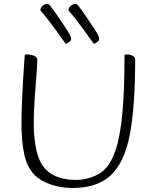

<svg xmlns="http://www.w3.org/2000/svg" viewBox="-20 -923 748 956"><path d="M340 13Q285 13 234 -4Q183 -21 151 -53Q114 -91 100.5 -156Q87 -221 87 -298Q87 -357 89.5 -417Q92 -477 95 -527Q98 -577 100.5 -609Q103 -641 103 -645Q103 -649 104.5 -650.5Q106 -652 113 -652Q122 -652 131 -650.5Q140 -649 148 -646Q156 -643 161 -638Q166 -633 166 -626Q166 -612 163.5 -575.5Q161 -539 157 -491.5Q153 -444 150.5 -395Q148 -346 148 -307Q148 -236 161.5 -175Q175 -114 207 -80Q234 -52 273.5 -39.5Q313 -27 359 -27Q396 -27 435.5 -40.5Q475 -54 501 -79Q534 -112 556 -177Q578 -242 589 -355.5Q600 -469 600 -645Q600 -649 601.5 -650.5Q603 -652 610 -652Q621 -652 630.5 -649.5Q640 -647 646.5 -641Q653 -635 653 -626Q653 -394 626.5 -253.5Q600 -113 529 -48Q495 -17 448 -2Q401 13 340 13ZM448 -704Q447 -705 433 -724.5Q419 -744 399.5 -771Q380 -798 361.5 -822Q343 -846 334 -856Q330 -860 325.5 -865.5Q321 -871 321 -875Q321 -881 326 -887.5Q331 -894 338.5 -898.5Q346 -903 351 -903Q359 -903 362 -902Q365 -901 368 -897Q383 -878 401 -852Q419 -826 436 -800.5Q453 -775 464 -757Q467 -752 470.5 -743.5Q474 -735 474 -728Q474 -720 462 -712.5Q450 -705 448 -704ZM308 -704Q307 -705 293 -724.5Q279 -744 259.5 -771Q240 -798 221.5 -822Q203 -846 194 -856Q190 -860 185.5 -865.5Q181 -871 181 -875Q181 -881 186 -887.5Q191 -894 198.5 -898.5Q206 -903 211 -903Q219 -903 222 -902Q225 -901 228 -897Q243 -878 261 -852Q279 -826 296 -800.5Q313 -775 324 -757Q327 -752 330.5 -743.5Q334 -735 334 -728Q334 -720 322 -712.5Q310 -705 308 -704Z"/></svg>

Font: Briem Hand Thin
Style: Regular
Weight: 100
Designer: Gunnlaugur SE Briem, Eben Sorkin
Foundry: Sorkin Type Co.
Version: Version 1.003